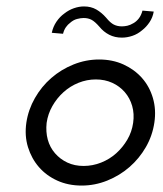

<svg xmlns="http://www.w3.org/2000/svg" viewBox="-20 -569 508 597"><path d="M62 -188Q68 -228 88.5 -264Q109 -300 139.5 -326.5Q170 -353 208.5 -368.5Q247 -384 288 -384Q330 -384 364 -368.5Q398 -353 421.5 -326.5Q445 -300 455.5 -264Q466 -228 460 -188Q454 -147 433.5 -111.5Q413 -76 382.5 -49.5Q352 -23 313.5 -7.5Q275 8 234 8Q192 8 158 -7.5Q124 -23 101 -49.5Q78 -76 67 -111.5Q56 -147 62 -188ZM125 -187Q122 -159 128.5 -135Q135 -111 151 -92.5Q167 -74 189.5 -63.5Q212 -53 240 -53Q268 -53 294.5 -63.5Q321 -74 341.5 -92.5Q362 -111 376 -135Q390 -159 394 -187Q398 -215 391 -239.5Q384 -264 368 -282.5Q352 -301 329 -311.5Q306 -322 278 -322Q250 -322 224 -311.5Q198 -301 177.5 -282.5Q157 -264 143 -239.5Q129 -215 125 -187ZM289 -486Q275 -502 264.5 -507.5Q254 -513 240 -513Q231 -513 219.5 -510Q208 -507 198 -498Q191 -493 185 -484.5Q179 -476 176 -464Q167 -465 158.5 -465.5Q150 -466 141 -467Q145 -486 155.5 -501.5Q166 -517 180 -527Q194 -538 210 -543.5Q226 -549 241 -549Q263 -549 279.5 -539.5Q296 -530 310 -514Q323 -498 334 -492.5Q345 -487 359 -487Q367 -487 376 -489Q385 -491 395 -497Q404 -502 411.5 -511.5Q419 -521 423 -536Q434 -535 440.5 -534.5Q447 -534 458 -533Q455 -515 445 -500Q435 -485 422 -475Q408 -463 391.5 -457.5Q375 -452 359 -452Q337 -452 319.5 -461Q302 -470 289 -486Z"/></svg>

Font: Josefin Slab SemiBold
Style: Italic
Weight: 600
Italic angle: -12°
Designer: Santiago Orozco
Foundry: Typemade
Version: Version 2.000